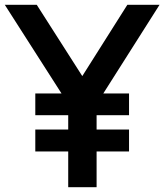

<svg xmlns="http://www.w3.org/2000/svg" viewBox="-27 -775 689 805"><path d="M259 -140H121V-232H259V-292H121V-383H231L-7 -755H127L318 -456L507 -755H642L406 -383H514V-292H378V-232H514V-140H378V10H259Z"/></svg>

Font: BLUETTI 2.0 Medium
Style: Italic
Weight: 500
Designer: Stijn de Vries
Foundry: tokotype
Version: Version 2.005;October 31, 2023;FontCreator 14.0.0.2814 64-bi